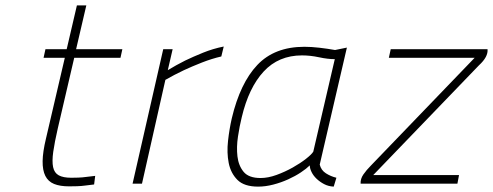

<svg xmlns="http://www.w3.org/2000/svg" viewBox="-20 -683 1833 714"><path d="M256 -468 195 -206Q183 -154 178 -118.5Q173 -83 177.5 -61.5Q182 -40 198.5 -31Q215 -22 245 -22Q256 -22 271 -22.5Q286 -23 300 -25Q317 -27 334 -29L330 3Q314 5 297 7Q283 9 266.5 9.5Q250 10 237 10Q203 10 181 1Q159 -8 148.5 -29Q138 -50 138.5 -84Q139 -118 151 -168L221 -468H142L149 -500H228L266 -663H301L263 -500H435L428 -468Z M587 -500H622L604 -422Q635 -441 669 -458Q698 -472 735 -487Q772 -502 812 -510L803 -473Q768 -465 731 -450.5Q694 -436 664 -422Q628 -405 595 -386L508 0H473Z M1169 -71Q1174 -50 1192 -38.5Q1210 -27 1231 -22L1221 11Q1201 10 1185 1.5Q1169 -7 1157 -18.5Q1145 -30 1138.5 -43.5Q1132 -57 1132 -68Q1120 -56 1099 -42Q1078 -28 1051.5 -16Q1025 -4 996 3.5Q967 11 940 11Q888 11 863 -14Q838 -39 830.5 -77Q823 -115 828 -159.5Q833 -204 842 -243Q873 -374 937 -441.5Q1001 -509 1112 -509Q1138 -509 1168 -505.5Q1198 -502 1226 -497L1270 -506ZM949 -21Q977 -21 1008.5 -32.5Q1040 -44 1068.5 -60Q1097 -76 1118 -92.5Q1139 -109 1145 -119L1225 -463Q1199 -463 1166.5 -470Q1134 -477 1103 -477Q1016 -477 960.5 -417Q905 -357 879 -247Q871 -215 865 -175.5Q859 -136 863 -101.5Q867 -67 886 -44Q905 -21 949 -21Z M1433 -500H1793Q1796 -472 1761 -440L1368 -32H1687L1681 0H1321Q1320 -18 1331.5 -34.5Q1343 -51 1359 -67L1745 -468H1426Z"/></svg>

Font: Panefresco 1wt
Style: Italic
Weight: 250
Version: Version 1.000